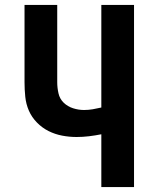

<svg xmlns="http://www.w3.org/2000/svg" viewBox="-20 -755 640 775"><path d="M389 0V-213Q364 -208 339 -205Q314 -202 289 -202Q260 -202 231 -207.5Q202 -213 176 -226Q150 -239 129 -260.5Q108 -282 96.5 -308.5Q85 -335 82 -364.5Q79 -394 79 -423V-735H211V-423Q211 -401 216 -378.5Q221 -356 237 -340.5Q253 -325 275 -318Q297 -311 319 -311Q337 -311 354.5 -314Q372 -317 389 -321V-735H521V0Z"/></svg>

Font: Iosevka SS04 XBd Ex
Style: Regular
Weight: 800
Width: 7
Monospace: yes
Designer: Belleve Invis
Foundry: Belleve Invis
Version: Version 19.0.0; ttfautohint (v1.8.4)